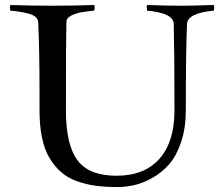

<svg xmlns="http://www.w3.org/2000/svg" viewBox="-20 -738 903 778"><path d="M22 -717.8Q104.5 -714.8 191.9 -714.8Q279.8 -714.8 361.8 -717.8Q363.8 -710 363.8 -707Q363.8 -703.6 361.8 -694.8Q347.2 -693.4 338.4 -692.4Q329.6 -691.4 314.2 -689Q298.8 -686.5 289.3 -683.3Q279.8 -680.2 269.5 -675.3Q259.3 -670.4 254.2 -663.6Q249 -656.7 249 -647.9Q247.1 -583 247.1 -291Q247.1 -151.9 293.7 -88.9Q340.3 -25.9 452.1 -25.9Q564.9 -25.9 626 -94.5Q687 -163.1 687 -291Q687 -523.9 684.1 -641.1Q683.1 -685.1 576.2 -694.8Q574.2 -705.6 574.2 -708Q574.2 -711.9 576.2 -717.8Q653.8 -714.8 714.8 -714.8Q753.9 -714.8 846.2 -717.8Q848.1 -711.9 848.1 -708Q848.1 -700.2 846.2 -694.8Q740.2 -685.1 737.8 -641.1Q732.9 -524.9 732.9 -291Q732.9 -219.7 714.4 -163.8Q695.8 -107.9 667 -74.2Q638.2 -40.5 599.9 -18.6Q561.5 3.4 525.9 11.7Q490.2 20 454.1 20Q405.8 20 367.2 14.6Q328.6 9.3 292 -3.7Q255.4 -16.6 228.5 -39.8Q201.7 -63 181.2 -96.7Q160.6 -130.4 150.4 -179.2Q140.1 -228 140.1 -291V-371.1Q140.1 -534.7 134.8 -647.9Q134.3 -660.6 123.5 -669.7Q112.8 -678.7 92.5 -683.6Q72.3 -688.5 58.3 -690.7Q44.4 -692.9 22 -694.8Q20 -703.6 20 -707Q20 -710 22 -717.8Z"/></svg>

Font: Jacques Francois
Style: Regular
Weight: 400
Designer: Manvel Shmavonyan, Alexei Vanyashin
Foundry: Cyreal (www.cyreal.org)
Version: Version 1.003